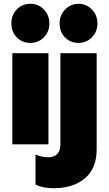

<svg xmlns="http://www.w3.org/2000/svg" viewBox="-20 -760 573 1011"><path d="M40 -637Q40 -681 68.5 -710.5Q97 -740 140 -740Q182 -740 211 -710Q240 -680 240 -637Q240 -593 211 -563.5Q182 -534 140 -534Q97 -534 68.5 -563Q40 -592 40 -637ZM294 -637Q294 -680 323 -710Q352 -740 393 -740Q435 -740 464 -710Q493 -680 493 -637Q493 -593 464 -563.5Q435 -534 393 -534Q351 -534 322.5 -563Q294 -592 294 -637ZM45 -480H235V0H45ZM167 212V53Q196 68 235 68Q264 68 281 51.5Q298 35 298 1V-480H489V26Q489 127 427 179Q365 231 264 231Q205 231 167 212Z"/></svg>

Font: Readiness ExtraBold
Style: Regular
Weight: 800
Designer: Katatrad Team
Foundry: CadsonDemak
Version: Version 1.00;January 16, 2020;FontCreator 12.0.0.2550 64-bit